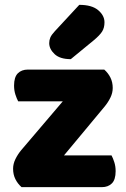

<svg xmlns="http://www.w3.org/2000/svg" viewBox="-20 -772 521 792"><path d="M410 -485Q426 -471 435.5 -452Q445 -433 445 -409Q445 -389 435.5 -369.5Q426 -350 412 -333L244 -131H440Q446 -120 451.5 -103Q457 -86 457 -66Q457 -31 441.5 -15.5Q426 0 400 0H69Q53 -14 43.5 -33Q34 -52 34 -76Q34 -96 43.5 -115.5Q53 -135 67 -152L239 -354H55Q49 -365 43.5 -382Q38 -399 38 -419Q38 -454 53.5 -469.5Q69 -485 95 -485ZM307 -752Q359 -752 385 -730Q411 -708 411 -680Q411 -657 401 -641.5Q391 -626 367 -606L272 -528Q227 -528 205 -549Q183 -570 183 -594Q183 -606 187.5 -617Q192 -628 206 -643Z"/></svg>

Font: Baloo Bhaina 2 ExtraBold
Style: Regular
Weight: 800
Designer: Yesha Goshar, Manish Minz, Shuchita Grover and Ek Type
Foundry: Ek Type
Version: Version 1.640;hotconv 1.0.111;makeotfexe 2.5.65597; ttfautoh